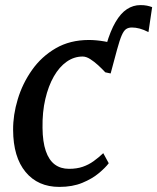

<svg xmlns="http://www.w3.org/2000/svg" viewBox="-20 -724 618 754"><path d="M414.5 -435.5 397.5 -548Q413.5 -603 433.8 -637.5Q454 -672 478.5 -688Q503 -704 531.5 -704Q546 -704 557 -701.8Q568 -699.5 577.5 -696L563 -598Q544.5 -607.5 528.5 -611.8Q512.5 -616 498 -616Q484.5 -616 475.2 -609.8Q466 -603.5 458 -585.2Q450 -567 439.5 -528.5ZM213 10Q129 10 80.5 -48.5Q32 -107 31.5 -213.5Q31 -272.5 49.8 -334.5Q68.5 -396.5 105.8 -449.2Q143 -502 199 -534.5Q255 -567 329 -567Q357 -567 389.5 -561.5Q422 -556 444 -545.5L414.5 -435.5L393.5 -440Q381 -453.5 365.5 -467.8Q350 -482 334.2 -492Q318.5 -502 304.5 -502Q271 -502 242 -481.8Q213 -461.5 191.5 -424Q170 -386.5 158 -335.2Q146 -284 147 -222Q147.5 -167 159.8 -131.2Q172 -95.5 195 -78.2Q218 -61 251 -61Q281.5 -61 304.8 -69Q328 -77 347.5 -91Q367 -105 385.5 -122.5L407 -83Q394.5 -66 368.2 -44Q342 -22 303.2 -6Q264.5 10 213 10Z"/></svg>

Font: Merriweather 20pt Medium
Style: Italic
Weight: 500
Italic angle: -7.8°
Version: Version 2.101